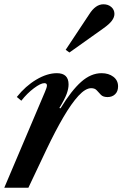

<svg xmlns="http://www.w3.org/2000/svg" viewBox="-27 -876 571 896"><path d="M-7 0 182.5 -446.5Q186.5 -456 189.2 -463.8Q192 -471.5 192 -477.5Q192 -488 180 -488Q163 -488 131.2 -464.2Q99.5 -440.5 72.5 -406L51.5 -423.5Q92 -474.5 142.5 -504.5Q193 -534.5 238.5 -534.5Q293 -534.5 293 -482Q293 -462 284 -437.5Q275 -413 250 -372L255.5 -370.5Q306.5 -454 352 -494.2Q397.5 -534.5 447 -534.5Q480 -534.5 502 -517.8Q524 -501 524 -473Q524 -449.5 510.2 -436.2Q496.5 -423 475 -423Q454.5 -423 444.2 -433.2Q434 -443.5 425 -454Q416 -464.5 398.5 -464.5Q372 -464.5 339.2 -429Q306.5 -393.5 269 -329.5Q231.5 -265.5 190.5 -179.5L105.5 0ZM297 -631 279.5 -643.5 389.5 -809.5Q419 -856 455.5 -856Q478 -856 492.5 -843.2Q507 -830.5 507 -811Q507 -795.5 495 -779.2Q483 -763 454.5 -743Z"/></svg>

Font: Libre Caslon Text Medium Italic
Style: Regular
Weight: 500
Italic angle: -22.583°
Designer: Pablo Impallari, Rodrigo Fuenzalida, Katja Schimmel
Foundry: Pablo Impallari, Rodrigo Fuenzalida
Version: Version 2.000